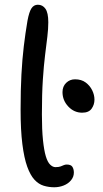

<svg xmlns="http://www.w3.org/2000/svg" viewBox="-20 -780 435 811"><path d="M327 -304Q293 -304 268.5 -330Q244 -356 244 -391Q244 -415 259.5 -430Q275 -445 297 -445Q324 -445 342 -431.5Q360 -418 369.5 -398.5Q379 -379 379 -359Q379 -338 367 -321Q355 -304 327 -304ZM209 11Q186 11 164.5 4.5Q143 -2 125.5 -21Q108 -40 95 -76Q82 -112 74.5 -171Q67 -230 67 -317Q67 -401 70.5 -465.5Q74 -530 80.5 -584.5Q87 -639 96 -692Q103 -730 113 -745Q123 -760 140 -760Q160 -760 172 -743Q184 -726 184 -686Q184 -658 180 -625Q176 -592 170.5 -548Q165 -504 161 -443.5Q157 -383 157 -297Q157 -232 161.5 -188.5Q166 -145 173.5 -120Q181 -95 192 -84.5Q203 -74 214 -74Q228 -74 236 -77Q244 -80 249.5 -82.5Q255 -85 262 -85Q280 -85 286 -75Q292 -65 292 -51Q292 -33 280 -18.5Q268 -4 249 3.5Q230 11 209 11Z"/></svg>

Font: Shantell Sans
Style: Regular
Weight: 400
Designer: Stephen Nixon, Anya Danilova, Shantell Martin
Foundry: Arrow Type
Version: Version 1.008;[ac192a2d6]